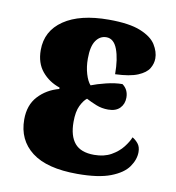

<svg xmlns="http://www.w3.org/2000/svg" viewBox="-68 -610 624 682"><g transform="rotate(10 244.0 -269.5)"><path d="M255 10Q145 10 90.5 -32Q36 -74 36 -148Q36 -200 65.5 -232Q95 -264 140 -276V-281Q101 -294 76 -324Q51 -354 51 -401Q51 -470 109 -509.5Q167 -549 271 -549Q345 -549 385.5 -532.5Q426 -516 441.5 -491Q457 -466 457 -442Q457 -423 446.5 -405.5Q436 -388 407.5 -376Q379 -364 326 -362Q326 -417 313 -451.5Q300 -486 273 -486Q250 -486 235.5 -465Q221 -444 221 -400Q221 -370 228.5 -345Q236 -320 247 -308Q267 -316 299 -324Q331 -332 358 -332Q380 -316 380 -287Q380 -264 365.5 -249Q351 -234 323 -234Q300 -234 280 -242Q260 -250 243 -259Q231 -250 220.5 -228.5Q210 -207 210 -170Q210 -119 232 -93Q254 -67 302 -67Q338 -67 363.5 -81.5Q389 -96 404.5 -116Q420 -136 426 -152Q437 -146 446.5 -134.5Q456 -123 456 -104Q456 -77 437.5 -50.5Q419 -24 375 -7Q331 10 255 10Z"/></g></svg>

Font: Noto Serif Condensed Black
Style: Regular
Weight: 900
Width: 3
Designer: Monotype Design Team
Foundry: Monotype Imaging Inc.
Version: Version 2.015; ttfautohint (v1.8.4.7-5d5b)